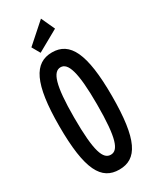

<svg xmlns="http://www.w3.org/2000/svg" viewBox="-207 -844 727 907"><g transform="rotate(-30 156.5 -390.5)"><path d="M110 -653 226 -718 192 -792 85 -697ZM157 11C254 11 300 -70 300 -309C300 -541 254 -628 157 -628C60 -628 13 -541 13 -309C13 -70 60 11 157 11ZM157 -70C116 -70 94 -122 94 -309C94 -487 116 -547 157 -547C197 -547 219 -487 219 -309C219 -122 197 -70 157 -70Z"/></g></svg>

Font: Inconsolata ExtraCondensed
Style: Bold
Weight: 700
Width: 2
Monospace: yes
Designer: Raph Levien, Cyreal, Brenton Simpson
Foundry: Raph Levien, Cyreal, Google
Version: Version 3.100